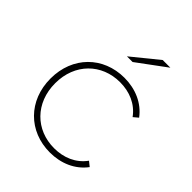

<svg xmlns="http://www.w3.org/2000/svg" viewBox="-204 -837 956 956"><g transform="rotate(45 274.5 -358.5)"><path d="M243 -607H283L436 -720H382ZM310 3C388 3 458 -27 502 -86L477 -106C438 -52 377 -27 310 -27C181 -27 85 -121 85 -260C85 -398 181 -492 310 -492C377 -492 438 -467 477 -413L502 -434C458 -493 388 -523 310 -523C161 -523 52 -415 52 -260C52 -105 161 3 310 3Z"/></g></svg>

Font: Talent ExtraLight
Style: Regular
Weight: 200
Designer: Mike Powis
Version: Version 1.001;hotconv 1.0.109;makeotfexe 2.5.65596